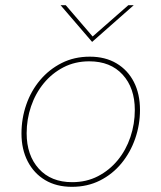

<svg xmlns="http://www.w3.org/2000/svg" viewBox="-20 -717 624 742"><path d="M258 5Q198 5 154.5 -21Q111 -47 87 -93.5Q63 -140 63 -201Q63 -259 81.5 -312.5Q100 -366 135 -407.5Q170 -449 218.5 -473.5Q267 -498 327 -498Q387 -498 430.5 -472Q474 -446 497.5 -400Q521 -354 521 -292Q521 -235 502.5 -181.5Q484 -128 449.5 -86Q415 -44 366.5 -19.5Q318 5 258 5ZM259 -13Q314 -13 358.5 -36Q403 -59 435 -98Q467 -137 484 -187.5Q501 -238 501 -292Q501 -377 454 -428.5Q407 -480 325 -480Q270 -480 225.5 -457Q181 -434 149 -395Q117 -356 100 -306Q83 -256 83 -202Q83 -117 130 -65Q177 -13 259 -13ZM336 -555 214 -697H234L338 -576L476 -697H497Z"/></svg>

Font: Hanken Grotesk Thin
Style: Italic
Weight: 250
Italic angle: -8°
Designer: Alfredo Marco Pradil
Foundry: Hanken Design Co.
Version: Version 3.013